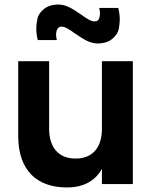

<svg xmlns="http://www.w3.org/2000/svg" viewBox="-20 -809 674 844"><path d="M409 -618C436.5 -618 458 -625 474 -638.5C490 -652 499.5 -667 502.5 -683.5C505 -699.5 506.5 -712.5 506.5 -722C506.5 -738.5 504.5 -755.5 500 -774H416C418.5 -765 419.5 -757 419.5 -749.5C419.5 -743 418 -735.5 415.5 -727.5C412.5 -719 406 -715 396 -715C380.5 -715 365 -724.5 336.5 -745C295 -773.5 269 -789 237 -789C209.5 -789 188 -782 172 -768.5C156 -755 146.5 -740 144 -724C141 -707.5 139.5 -694.5 139.5 -685C139.5 -668.5 141.5 -651.5 146 -633H230C227.5 -641.5 226.5 -649.5 226.5 -657C226.5 -662 227.5 -692 250 -692C265.5 -692 281 -682.5 309.5 -662C351 -633.5 377 -618 409 -618ZM196 -540H60V-212C60 -56.5 145.5 15 274 15C353 15 401 -18.5 428 -66.5V0H564V-540H428V-242.5C428 -163.5 389.5 -112 312 -112C234.5 -112 196 -164.5 196 -242.5Z"/></svg>

Font: Vela Sans ExtBd
Style: Regular
Weight: 800
Designer: Principal design: Mikhail Sharanda - project Manrope.
Design modification: Ravid Balaliev
Foundry: Mikhail Sharanda
Version: Version 1.001